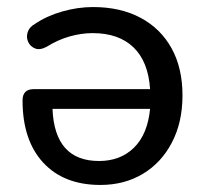

<svg xmlns="http://www.w3.org/2000/svg" viewBox="-20 -516 587 545"><path d="M265 9Q161 9 102.5 -54.5Q44 -118 44 -231Q44 -263 76 -263H406Q401 -341 359 -381.5Q317 -422 243 -422Q211 -422 177.5 -412.5Q144 -403 112 -383Q93 -373 79.5 -378.5Q66 -384 60 -397Q54 -410 58.5 -424.5Q63 -439 79 -448Q113 -471 157 -483.5Q201 -496 244 -496Q322 -496 379 -465.5Q436 -435 467 -379Q498 -323 498 -245Q498 -169 468 -111.5Q438 -54 385.5 -22.5Q333 9 265 9ZM406 -207H129Q135 -59 261 -59Q322 -59 360.5 -97Q399 -135 406 -207Z"/></svg>

Font: Chiron GoRound TC
Style: Regular
Weight: 400
Designer: Ryoko NISHIZUKA 西塚涼子 (kana, bopomofo & ideographs); Paul D. Hunt (Latin, Greek & Cyrillic); Sandoll Communications 산돌커뮤니
Foundry: Adobe
Version: Version 1.000;hotconv 1.1.1;makeotfexe 2.6.0